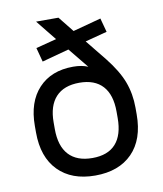

<svg xmlns="http://www.w3.org/2000/svg" viewBox="-80 -757 708 834"><g transform="rotate(-10 274.0 -340.5)"><path d="M496.1 -249V-219.7Q496.1 -109.4 437 -49.3Q377.9 10.7 273.4 10.7Q169.9 10.7 110.8 -49.3Q51.8 -109.4 51.8 -217.8V-247.1Q51.8 -352.5 107.4 -412.1Q163.1 -471.7 259.8 -471.7Q297.9 -471.7 325.2 -460L252.9 -548.8L133.8 -516.6L117.2 -579.1L208 -602.5L135.7 -692.4H234.4L289.1 -624L413.1 -657.2L429.7 -595.7L333 -570.3L407.2 -478.5Q456.1 -417 476.1 -363.8Q496.1 -310.5 496.1 -249ZM412.1 -247.1Q412.1 -321.3 377 -359.9Q341.8 -398.4 274.4 -398.4Q206.1 -398.4 170.4 -359.9Q134.8 -321.3 134.8 -248V-218.8Q134.8 -143.6 170.4 -105Q206.1 -66.4 274.4 -66.4Q342.8 -66.4 377.4 -105Q412.1 -143.6 412.1 -218.8Z"/></g></svg>

Font: Dinish Expanded
Style: Regular
Weight: 400
Width: 7
Designer: Charles Nix
Foundry: Playbeing
Version: Version 2.005; ttfautohint (v1.8.3)